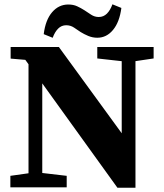

<svg xmlns="http://www.w3.org/2000/svg" viewBox="-20 -877 768 899"><path d="M184.7 -717.1Q193 -783.7 224 -819.8Q255 -855.9 299.6 -855.9Q323.2 -855.9 341 -847.7Q358.8 -839.5 375.1 -829.1Q390.5 -818.9 406.9 -808.1Q423.3 -797.4 442.4 -797.4Q464.8 -797.4 480.7 -813.3Q496.5 -829.2 506.4 -856.8L548.3 -839.8Q539.8 -773.9 509.4 -737.1Q479.1 -700.3 435.7 -700.3Q413.5 -700.3 393.5 -708.6Q373.6 -717 357.3 -727.1Q342.6 -737.3 326.3 -748Q310.1 -758.8 289.9 -758.8Q267.8 -758.8 252.2 -743Q236.6 -727.3 226.7 -700.1ZM28.5 0V-53.7L134.9 -68.7H163.6L292.3 -53.7V0ZM529.7 1.9 80.6 -621.7 138.3 -593.4 29.8 -602.6V-657H255.6L614.3 -164.7V1.9ZM113.5 0V-657L177.9 -602.6V0ZM435.5 -603.3V-657H699.3V-603.3L597.9 -588.3H569.9ZM549.9 -62.5V-657H614.3V1.9Z"/></svg>

Font: Adobe Variable Font Prototype
Style: Regular
Weight: 389
Designer: Frank Grießhammer
Foundry: Adobe
Version: Version 1.004;hotconv 1.0.113;makeotfexe 2.5.65598